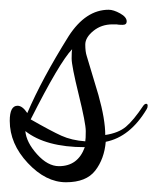

<svg xmlns="http://www.w3.org/2000/svg" viewBox="-24 -362 323 394"><path d="M277 -138Q243 -81 193 -71Q190 -36 171.5 -12Q153 12 111.5 12Q70 12 33 -27.5Q-4 -67 -4 -114Q-4 -145 12 -145Q22 -145 32 -130Q62 -200 117 -288Q152 -342 199 -342Q209 -342 222.5 -334.5Q236 -327 236 -318Q236 -311 227.5 -311Q219 -311 215 -312H207Q184 -312 167.5 -298.5Q151 -285 151 -270.5Q151 -256 154 -247L178 -167Q192 -117 192 -85Q219 -89 234.5 -102Q250 -115 270 -145Q273 -149 276 -149Q279 -149 279 -145Q279 -141 277 -138ZM151 -72Q152 -77 152 -93Q152 -109 137.5 -168Q123 -227 123 -242Q123 -257 124 -261Q98 -234 39 -117Q81 -93 102 -83.5Q123 -74 151 -72ZM97 -21Q136 -21 150 -60Q70 -60 28 -93Q30 -70 52 -45.5Q74 -21 97 -21Z"/></svg>

Font: Ruthie
Style: Regular
Weight: 400
Designer: Robert E. Leuschke
Foundry: Robert E. Leuschke
Version: Version 1.003